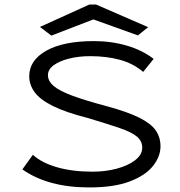

<svg xmlns="http://www.w3.org/2000/svg" viewBox="-20 -811 790 841"><path d="M371 10Q190 10 78 -69L124 -133Q162 -98 229.5 -78.5Q297 -59 386 -59Q441 -59 490.5 -72Q540 -85 571.5 -109Q603 -133 603 -164Q603 -193 580 -212.5Q557 -232 504.5 -250Q452 -268 365 -294Q267 -319 211 -347Q155 -375 131.5 -407.5Q108 -440 108 -477Q108 -547 183 -589Q258 -631 391 -631Q468 -631 536 -611Q604 -591 653 -553L607 -496Q564 -533 505.5 -549Q447 -565 375 -565Q325 -565 283 -554.5Q241 -544 215.5 -525.5Q190 -507 190 -482Q190 -456 215 -434.5Q240 -413 296.5 -392Q353 -371 447 -346Q539 -321 590 -295.5Q641 -270 662 -240Q683 -210 683 -170Q683 -126 650.5 -84.5Q618 -43 549 -16.5Q480 10 371 10ZM205 -655 155 -693 371 -791H401L629 -692L584 -656L389 -726Z"/></svg>

Font: Inconsolata ExtraExpanded Thin
Style: Regular
Weight: 100
Width: 8
Monospace: yes
Designer: Raph Levien, Cyreal, Brenton Simpson
Foundry: Raph Levien, Cyreal, Google
Version: Version 3.100; ttfautohint (v1.8.4.7-5d5b)